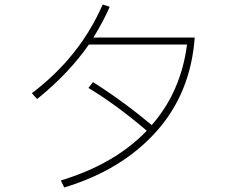

<svg xmlns="http://www.w3.org/2000/svg" viewBox="-20 -815 1040 849"><path d="M841 -649Q823 -402 670 -232Q517 -62 264 14L249 -17Q487 -89 629 -237Q493 -353 371 -426L391 -452Q520 -371 651 -262Q780 -409 807 -618H373Q285 -491 144 -377L121 -403Q333 -563 434 -795L465 -785Q439 -724 393 -649Z"/></svg>

Font: IBM Plex Sans JP ExtraLight
Style: Regular
Weight: 200
Designer: Mike Abbink; Paul van der Laan; Pieter van Rosmalen; Wujin Sim; Yejin Wi; Jinhee Kim; Boomi Park; Yona Kim; Kichan Ma
Foundry: Sandoll Inc.
Version: Version 1.001